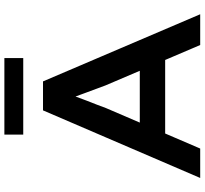

<svg xmlns="http://www.w3.org/2000/svg" viewBox="-48 -864 912 855"><g transform="rotate(-90 407.5 -436.0)"><path d="M43 0 344 -700H473L772 0H635L455 -422Q449 -438 440.5 -461Q432 -484 422.5 -509.5Q413 -535 404.5 -558.5Q396 -582 391 -598L420 -599Q414 -578 405.5 -554.5Q397 -531 388 -507.5Q379 -484 370 -461.5Q361 -439 354 -419L174 0ZM178 -156 225 -269H582L619 -156ZM236 -788V-872H577V-788Z"/></g></svg>

Font: Lexend Exa Medium
Style: Regular
Weight: 500
Designer: Bonnie Shaver-Troup, Thomas Jockin
Foundry: Lexend
Version: Version 1.007